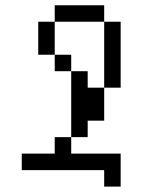

<svg xmlns="http://www.w3.org/2000/svg" viewBox="-20 -645 540 728"><path d="M375 0V62.5H437.5Q437.5 62.5 437.5 -62.5H250V-125H187.5V-62.5H62.5V0ZM250 -125H312.5V-187.5H375Q375 -187.5 375 -312.5H312.5V-375H250Q250 -375 250 -125ZM375 -312.5H437.5Q437.5 -312.5 437.5 -562.5H375Q375 -562.5 375 -312.5ZM250 -375V-437.5H187.5V-375ZM187.5 -437.5Q187.5 -437.5 187.5 -562.5H125Q125 -562.5 125 -437.5ZM187.5 -562.5H375V-625H187.5Z"/></svg>

Font: Unifont
Style: Regular
Weight: 500
Version: Version 15.1.04